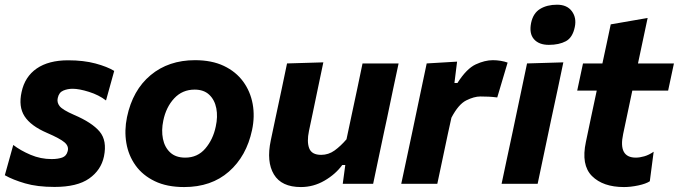

<svg xmlns="http://www.w3.org/2000/svg" viewBox="-21 -762 2814 796"><path d="M205 13Q133.5 13 83 -1.8Q32.5 -16.5 -1 -35.5L34 -161Q64 -138 105.8 -120.2Q147.5 -102.5 193 -102.5Q219 -102.5 236.8 -108.8Q254.5 -115 259.5 -135Q265.5 -155.5 246.5 -171.8Q227.5 -188 174 -211Q106.5 -240 80.8 -280Q55 -320 68.5 -380.5Q82 -444 131.2 -478Q180.5 -512 261.5 -512Q325.5 -512 374.8 -498.8Q424 -485.5 452.5 -468L418.5 -345.5Q388.5 -368.5 347.8 -381.2Q307 -394 280 -394Q259.5 -394 241.5 -386.5Q223.5 -379 218.5 -356Q214 -337.5 226.2 -322Q238.5 -306.5 285.5 -286Q360.5 -254 392 -216.5Q423.5 -179 410 -113.5Q398 -56.5 348.5 -21.8Q299 13 205 13Z M742.5 13.5Q671 13.5 620.8 -10.8Q570.5 -35 541 -76.2Q511.5 -117.5 502.8 -169.2Q494 -221 505.5 -276.5Q529 -388.5 603.5 -450.5Q678 -512.5 787.5 -512.5Q857 -512.5 907 -488.8Q957 -465 987 -424Q1017 -383 1026.5 -331.2Q1036 -279.5 1024 -223Q1001 -114.5 928 -50.5Q855 13.5 742.5 13.5ZM747 -108.5Q798 -108.5 830.2 -146.2Q862.5 -184 873.5 -237.5Q882.5 -278 875.8 -313Q869 -348 846.5 -369.2Q824 -390.5 786 -390.5Q735 -390.5 701.2 -354.2Q667.5 -318 656 -262Q647.5 -221.5 654.5 -186.5Q661.5 -151.5 684.5 -130Q707.5 -108.5 747 -108.5Z M1226.5 13.5Q1146 13.5 1114.5 -39Q1083 -91.5 1101.5 -179.5Q1109.5 -218.5 1121 -272Q1136 -342 1147 -393.8Q1158 -445.5 1169 -499L1319.5 -503.5Q1308.5 -450.5 1297.5 -398.5Q1286.5 -346.5 1275 -290.5L1260 -219.5Q1250.5 -174 1261 -147Q1271.5 -120 1310.5 -120Q1341 -120 1366.2 -138.2Q1391.5 -156.5 1415.5 -184.5L1438 -290.5Q1450 -346.5 1460.5 -396Q1471 -445.5 1482 -499H1631.5Q1620 -445.5 1609 -393.5Q1598 -341.5 1583.5 -271.5L1571.5 -216Q1558.5 -154 1547.8 -103.8Q1537 -53.5 1526 0H1400L1410.5 -78H1398Q1370 -39.5 1324.2 -13Q1278.5 13.5 1226.5 13.5Z M1642.5 0Q1654 -53.5 1664.5 -103.2Q1675 -153 1688.5 -216L1699 -266Q1710 -319.5 1722.5 -378Q1735 -436.5 1748 -499L1874 -506.5L1863 -418H1875.5Q1913.5 -477.5 1951.2 -495Q1989 -512.5 2022.5 -512.5Q2038.5 -512.5 2055 -509.8Q2071.5 -507 2083.5 -502.5L2040.5 -358Q2021 -360.5 2005 -361.2Q1989 -362 1970.5 -362Q1944.5 -362 1912 -345.8Q1879.5 -329.5 1850.5 -274L1836 -208Q1824 -152 1813.8 -103Q1803.5 -54 1792 0Z M2058.5 0Q2070 -53.5 2080.5 -103.8Q2091 -154 2104.5 -216L2115 -266Q2130.5 -341 2141.8 -393.2Q2153 -445.5 2164 -499L2314.5 -503.5Q2303 -448.5 2291.8 -395.2Q2280.5 -342 2264 -266L2253.5 -216Q2240.5 -154 2229.8 -103.5Q2219 -53 2208 0ZM2254.5 -576Q2213 -576 2192.5 -599.8Q2172 -623.5 2181 -667.5Q2189.5 -707.5 2218.2 -725Q2247 -742.5 2288.5 -742.5Q2330 -742.5 2350 -715.2Q2370 -688 2362 -650Q2353 -606 2324.8 -591Q2296.5 -576 2254.5 -576Z M2566 13.5Q2479 13.5 2433.2 -32.2Q2387.5 -78 2408 -173.5Q2418.5 -224.5 2429 -273.8Q2439.5 -323 2453 -386.5H2372L2396 -499H2476.5Q2486 -543 2494.2 -581.5Q2502.5 -620 2511 -661L2664 -687.5Q2651.5 -629 2641.8 -583Q2632 -537 2624 -499H2773L2749 -386.5H2600.5L2562.5 -206.5Q2541.5 -108.5 2615 -108.5Q2631 -108.5 2650.2 -114Q2669.5 -119.5 2689 -133L2673 -10.5Q2657 0 2625.2 6.8Q2593.5 13.5 2566 13.5Z"/></svg>

Font: Commissioner
Style: Bold Italic
Weight: 700
Italic angle: -12°
Designer: Kostas Bartsokas
Foundry: Kostas Bartsokas
Version: Version 1.000; ttfautohint (v1.8.3)